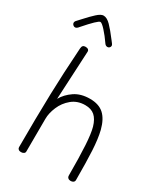

<svg xmlns="http://www.w3.org/2000/svg" viewBox="-250 -1117 1058 1220"><g transform="rotate(30 279.5 -506.5)"><path d="M506 -21Q506 -11 498.5 -5Q491 1 479 1Q467 1 459.5 -5.5Q452 -12 452 -24Q452 -159 447 -242.5Q442 -326 430 -369Q416 -417 390 -440Q364 -463 320 -463Q263 -463 223 -430Q183 -397 163 -349.5Q143 -302 143 -261L142 -20Q142 -11 134 -5.5Q126 0 114 0Q102 0 95 -6Q88 -12 88 -21Q88 -234 93 -414Q97 -561 110 -758Q111 -772 117 -778.5Q123 -785 136 -785Q149 -785 156 -779Q163 -773 162 -762L144 -408Q168 -451 213.5 -482Q259 -513 326 -513Q391 -513 428 -479.5Q465 -446 483 -376Q497 -319 501.5 -236Q506 -153 506 -21ZM236 -863Q204 -909 176.5 -939Q149 -969 138 -969Q122 -969 40 -875Q27 -858 15 -858Q7 -858 0 -864.5Q-7 -871 -7 -879Q-7 -889 1 -897L25 -923Q61 -963 89 -988.5Q117 -1014 136 -1014Q161 -1014 189 -985.5Q217 -957 257 -904L270 -887Q276 -879 276 -873Q276 -865 270 -859Q264 -853 256 -853Q244 -853 236 -863Z"/></g></svg>

Font: Mali Light
Style: Regular
Weight: 300
Designer: Kitiyaporn Chalermlarp | Katatrad Aksorn Co.,Ltd.
Foundry: Cadson Demak Co.,Ltd.
Version: Version 1.000; ttfautohint (v1.6)